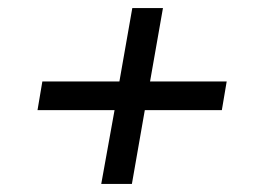

<svg xmlns="http://www.w3.org/2000/svg" viewBox="-20 -528 640 476"><path d="M231 -72 264 -255H73L85 -326H276L308 -508H384L352 -326H542L530 -255H339L307 -72Z"/></svg>

Font: Rethink Sans
Style: Italic
Weight: 400
Italic angle: -10°
Designer: The Rethink Sans project authors (Hans Thiessen). DM Sans designed by Colophon Foundry.
Foundry: Rethink Communications LLC
Version: Version 1.001